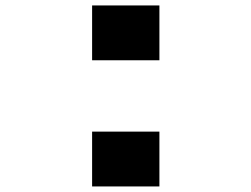

<svg xmlns="http://www.w3.org/2000/svg" viewBox="-20 -671 905 691"><path d="M311.5 -454.1H553.7V-651.4H311.5ZM311.5 0H553.7V-197.3H311.5Z"/></svg>

Font: OCR-B
Style: Regular
Weight: 400
Version: 1.1